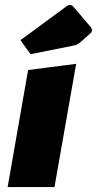

<svg xmlns="http://www.w3.org/2000/svg" viewBox="-20 -759 393 779"><path d="M11 0 94 -475 289 -500 201 0ZM278 -574 104 -539 63 -596 252 -735Q258 -739 265 -739Q272 -739 281 -728L344 -654Q353 -644 353 -637.5Q353 -631 350.5 -627.5Q348 -624 304 -586Q294 -577 278 -574Z"/></svg>

Font: Changa One
Style: Italic
Weight: 400
Italic angle: -12°
Designer: Eduardo Rodriguez Tunni
Foundry: Eduardo Rodriguez Tunni
Version: Version 1.003